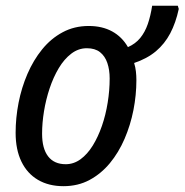

<svg xmlns="http://www.w3.org/2000/svg" viewBox="-20 -637 640 666"><path d="M200.2 8.8Q148.9 8.8 111.6 -13.2Q74.2 -35.2 54.2 -76.7Q34.2 -118.2 34.2 -176.3Q34.2 -228 44.4 -280.5Q54.7 -333 75.2 -380.6Q95.7 -428.2 126.2 -465.8Q156.7 -503.4 197.3 -525.1Q237.8 -546.9 287.6 -546.9Q334.5 -546.9 368.9 -528.1Q403.3 -509.3 423.8 -473.6Q449.7 -484.9 466.3 -505.1Q482.9 -525.4 492.7 -553.7Q502.4 -582 507.8 -617.2H596.7L600.1 -606Q589.8 -558.1 570.6 -521.5Q551.3 -484.9 520.8 -459.2Q490.2 -433.6 445.3 -418.5Q449.7 -404.3 451.4 -389.4Q453.1 -374.5 453.1 -358.9Q453.1 -307.6 442.9 -255.4Q432.6 -203.1 412.1 -155.5Q391.6 -107.9 361.1 -71Q330.6 -34.2 290.5 -12.7Q250.5 8.8 200.2 8.8ZM208 -67.4Q235.8 -67.4 259.5 -84.7Q283.2 -102.1 301.8 -132.1Q320.3 -162.1 333.5 -200.2Q346.7 -238.3 353.5 -280.8Q360.4 -323.2 360.4 -364.7Q360.4 -395 352.3 -418.7Q344.2 -442.4 326.9 -456.1Q309.6 -469.7 281.2 -469.7Q252 -469.7 227.3 -450.9Q202.6 -432.1 183.8 -400.6Q165 -369.1 152.1 -330.3Q139.2 -291.5 132.6 -251Q126 -210.4 126 -173.3Q126 -121.6 147 -94.5Q168 -67.4 208 -67.4Z"/></svg>

Font: Open Sans SemiCondensed Medium
Style: Italic
Weight: 500
Width: 4
Italic angle: -12°
Designer: Monotype Design Team
Foundry: Monotype Imaging Inc.
Version: Version 3.000